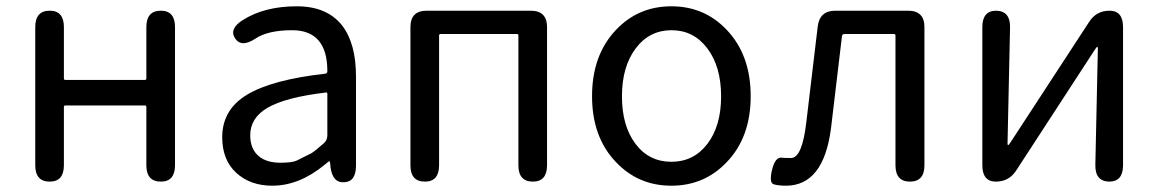

<svg xmlns="http://www.w3.org/2000/svg" viewBox="-20 -577 3680 610"><path d="M138 0Q92 0 92 -52V-491Q92 -543 138 -543Q183 -543 183 -491V-328Q183 -323 188 -323H440Q445 -323 445 -328V-491Q445 -543 491 -543Q536 -543 536 -491V-52Q536 0 491 0Q445 0 445 -52V-237Q445 -242 440 -242H188Q183 -242 183 -237V-52Q183 0 138 0Z M845 13Q775 13 730.5 -28Q686 -69 686 -141Q686 -229 765.5 -276.5Q845 -324 1014 -343Q1020 -344 1020 -351Q1020 -481 908 -481Q831 -481 791 -454Q747 -425 727 -455Q707 -485 751 -513Q820 -557 923 -557Q1019 -557 1067 -496Q1111 -439 1111 -334V-51Q1111 0 1074 2Q1037 5 1030 -46L1029 -58Q1028 -65 1026.5 -65Q1025 -65 1012 -54Q931 13 845 13ZM871 -60Q909 -60 923 -67Q946 -78 969 -90Q978 -95 1009 -122Q1020 -132 1020 -147V-279Q1020 -284 1015 -283Q887 -268 829 -234Q775 -202 775 -147Q775 -103 803 -80Q828 -60 871 -60Z M1330 0Q1284 0 1284 -52V-491Q1284 -543 1336 -543H1666Q1718 -543 1718 -491V-52Q1718 0 1673 0Q1627 0 1627 -52V-464Q1627 -469 1622 -469H1380Q1375 -469 1375 -464V-52Q1375 0 1330 0Z M1937 -62Q1861 -141 1861 -271.5Q1861 -402 1937 -482Q2008 -557 2113 -557Q2218 -557 2289 -482Q2365 -402 2365 -271.5Q2365 -141 2289 -62Q2218 13 2113 13Q2008 13 1937 -62ZM1999 -120Q2042 -63 2113 -63Q2184 -63 2227.5 -120Q2271 -177 2271 -271Q2271 -365 2227.5 -423Q2184 -481 2113.5 -481Q2043 -481 1999.5 -423Q1956 -365 1956 -271Q1956 -177 1999 -120Z M2477 13Q2453 13 2438 8.5Q2423 4 2433 -38Q2443 -79 2464 -76Q2469 -75 2493 -75Q2529 -75 2542 -191L2578 -493Q2584 -543 2634 -543H2865Q2917 -543 2917 -491V-52Q2917 0 2871 0Q2825 0 2825 -52V-464Q2825 -469 2820 -469H2663Q2656 -469 2655 -462L2620 -168Q2596 13 2477 13Z M3144 0Q3101 0 3101 -52V-491Q3101 -543 3145 -543Q3190 -542 3189 -490L3181 -121Q3181 -116 3183 -116Q3185 -116 3192 -127L3440 -507Q3463 -543 3505 -543Q3548 -543 3548 -491V-52Q3548 0 3504 0Q3459 -1 3460 -53L3468 -423Q3468 -428 3466 -428Q3464 -428 3457 -417L3209 -36Q3186 0 3144 0Z"/></svg>

Font: Resource Han Rounded KR
Style: Regular
Weight: 400
Designer: Cyano Hao (round all glyphs); Ryoko NISHIZUKA 西塚涼子 (kana, bopomofo & ideographs); Paul D. Hunt (Latin, Greek & Cyrillic)
Foundry: Cyano Hao
Version: 0.990